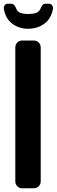

<svg xmlns="http://www.w3.org/2000/svg" viewBox="-39 -1008 304 1028"><path d="M179 -36Q179 -22 168.5 -11Q158 0 142 0H79Q64 0 53.5 -11Q43 -22 43 -36V-754Q43 -769 53.5 -780Q64 -791 79 -791H142Q158 -791 168.5 -780Q179 -769 179 -754ZM111 -933Q135 -933 153 -938.5Q171 -944 179 -964Q183 -974 188.5 -981Q194 -988 205 -988H223Q233 -988 239 -981Q245 -974 245 -963Q236 -909 199 -881.5Q162 -854 111 -854Q62 -854 25.5 -882Q-11 -910 -19 -965Q-19 -974 -13 -981Q-7 -988 2 -988H20Q31 -988 37 -981Q43 -974 47 -964Q54 -944 71.5 -938.5Q89 -933 111 -933Z"/></svg>

Font: H.H. Samuel
Style: Regular
Weight: 900
Width: 1
Designer: deFharo
Foundry: deFharo
Version: Version 1.009